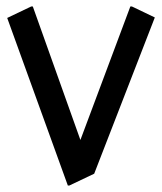

<svg xmlns="http://www.w3.org/2000/svg" viewBox="-20 -567 504 597"><path d="M190.9 9.8 2.4 -511.2 77.1 -546.9H82L230 -131.8L385.3 -546.9H390.1L461.4 -512.7L272.9 -26.9L195.8 9.8Z"/></svg>

Font: Nova Square
Style: Book
Weight: 400
Designer: Wojciech Kalinowski "wmk69" (wmk69@o2.pl)
Foundry: Wojciech Kalinowski "wmk69" (wmk69@o2.pl)
Version: Version 3.1.0; 2021-05-23